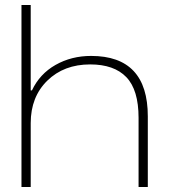

<svg xmlns="http://www.w3.org/2000/svg" viewBox="-20 -749 677 769"><path d="M66 0V-729H103V-387H108Q139 -453 202.5 -489Q266 -525 345 -525Q572 -525 572 -283V0H535V-277Q535 -389 486 -440Q437 -491 341 -491Q236 -491 169.5 -426Q103 -361 103 -256V0Z"/></svg>

Font: Mona Sans Expanded ExtraLight
Style: Regular
Weight: 200
Width: 7
Designer: Deni Anggara
Foundry: GitHub
Version: Version 1.001;gftools[0.9.33]